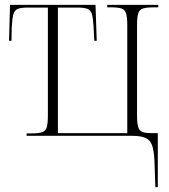

<svg xmlns="http://www.w3.org/2000/svg" viewBox="-20 -556 691 786"><path d="M613 123Q612 73 605 46.5Q598 20 578.5 10Q559 0 521 0H89V-10H110Q139 -10 153 -15Q167 -20 171.5 -35.5Q176 -51 176 -84V-525H94Q67 -525 53.5 -520Q40 -515 35 -498Q30 -481 28 -444L27 -389H17L21 -536H371L376 -389H366L363 -448Q361 -483 356 -499Q351 -515 337.5 -520Q324 -525 296 -525H217V-11H501V-452Q501 -486 496 -501.5Q491 -517 476.5 -521.5Q462 -526 432 -526H419V-536H628V-526H612Q581 -526 566 -521.5Q551 -517 546 -501.5Q541 -486 541 -452V-86Q541 -52 545.5 -36.5Q550 -21 562.5 -16Q575 -11 600 -11H626V210H616Z"/></svg>

Font: Noto Serif Display Condensed ExtraLight
Style: Regular
Weight: 200
Width: 3
Designer: Monotype Design Team
Foundry: Monotype Imaging Inc.
Version: Version 2.009